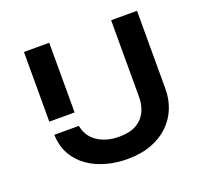

<svg xmlns="http://www.w3.org/2000/svg" viewBox="-115 -782 985 927"><g transform="rotate(-20 377.0 -318.5)"><path d="M96 -647H226V-289H96ZM544 -253V-647H677V-244Q677 -193 658.5 -147Q640 -101 603.5 -65.5Q567 -30 513.5 -10Q460 10 389 10Q334 10 282.5 -4Q231 -18 190 -46.5Q149 -75 124 -118.5Q99 -162 97 -221H223Q234 -164 279.5 -134.5Q325 -105 389 -105Q444 -105 478 -124.5Q512 -144 528 -177.5Q544 -211 544 -253Z"/></g></svg>

Font: Syne
Style: Bold
Weight: 700
Designer: Lucas Descroix
Foundry: Bonjour Monde
Version: Version 2.200